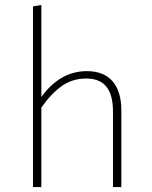

<svg xmlns="http://www.w3.org/2000/svg" viewBox="-20 -760 617 780"><path d="M473 -311V0H439V-306Q439 -375 412 -408Q385 -441 330 -441Q274 -441 231 -410.5Q188 -380 148 -323V0H114V-734L148 -740V-366Q224 -471 333 -471Q402 -471 437.5 -429.5Q473 -388 473 -311Z"/></svg>

Font: FiraGO UltraLight
Style: Regular
Weight: 200
Designer: bBox Type
Foundry: bBox Type GmbH
Version: Version 1.001